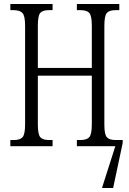

<svg xmlns="http://www.w3.org/2000/svg" viewBox="-20 -734 650 964"><path d="M32 0V-31H50Q81 -31 93.5 -45.5Q106 -60 106 -110V-605Q106 -655 92.5 -669Q79 -683 48 -683H32V-714H244V-683H225Q194 -683 182 -669Q170 -655 170 -605V-393H441V-604Q441 -655 428.5 -669Q416 -683 384 -683H366V-714H579V-683H560Q529 -683 516.5 -669Q504 -655 504 -604V-108Q504 -59 516.5 -45Q529 -31 560 -31H596V-16L548 210H492L559 0H366V-31H384Q416 -31 428.5 -45.5Q441 -60 441 -110V-354H170V-110Q170 -60 182 -45.5Q194 -31 225 -31H244V0Z"/></svg>

Font: Noto Serif ExtraCondensed Light
Style: Regular
Weight: 300
Width: 2
Designer: Monotype Design Team
Foundry: Monotype Imaging Inc.
Version: Version 2.014; ttfautohint (v1.8.4.7-5d5b)